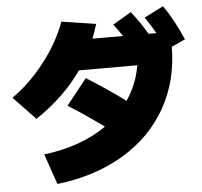

<svg xmlns="http://www.w3.org/2000/svg" viewBox="-55 -840 975 925"><g transform="rotate(-5 432.0 -377.5)"><path d="M437.5 -229Q340.8 -299.3 266.6 -344.7L366.2 -469.7Q467.8 -406.2 552.2 -343.8Q603.5 -418.5 618.7 -509.8H336.4Q252 -388.2 112.3 -294.9L5.9 -406.2Q93.3 -467.3 165.3 -560.3Q237.3 -653.3 272.5 -751L438.5 -725.6Q427.7 -688.5 414.6 -656.2H562.5Q548.3 -678.2 520.5 -714.8L609.4 -767.6Q649.4 -718.3 686 -656.2H724.1Q699.7 -699.2 673.8 -735.4L766.6 -782.2Q792.5 -746.1 813.7 -706.5Q835 -667 858.4 -614.3L792 -584Q791 -419.4 717 -288.8Q643.1 -158.2 506.3 -76.7Q369.6 4.9 185.5 26.4L134.8 -121.1Q224.6 -131.8 301 -159.2Q377.4 -186.5 437.5 -229Z"/></g></svg>

Font: Pretendard GOV Black
Style: Regular
Weight: 900
Designer: Base glyphs from Inter by Rasmus Andersson; Hangeul glyphs from Noto Sans CJK(Source Han Sans) by Jang Soo-young and Kan
Foundry: Kil Hyung-jin
Version: Version 1.309